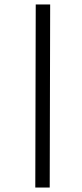

<svg xmlns="http://www.w3.org/2000/svg" viewBox="-20 -720 369 865"><path d="M141 -700H206L204 125H139Z"/></svg>

Font: Epunda Sans
Style: Italic
Weight: 400
Italic angle: -12.0243°
Designer: Simon Atzbach
Foundry: typofactur
Version: Version 2.204; ttfautohint (v1.8.4.7-5d5b)